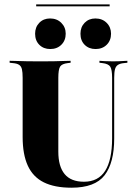

<svg xmlns="http://www.w3.org/2000/svg" viewBox="-20 -850 614 881"><path d="M83.9 -369.4V-492.7Q83.9 -518.5 80.6 -532.3Q77.4 -546 67.7 -552.4Q58.1 -558.9 38.7 -560.5L24.2 -562.1V-571Q37.9 -571 57.3 -570.2Q76.6 -569.4 101.2 -569Q125.8 -568.5 153.2 -568.5H165.3H178.2Q206.5 -568.5 229.8 -569Q253.2 -569.4 272.6 -570.2Q291.9 -571 304 -571V-562.1L291.1 -560.5Q263.7 -557.3 255.6 -544Q247.6 -530.6 247.6 -492.7V-369.4ZM308.1 11.3Q230.6 11.3 181 -13.3Q131.5 -37.9 107.7 -89.5Q83.9 -141.1 83.9 -221.8V-369.4H247.6V-154Q247.6 -86.3 276.6 -51.2Q305.6 -16.1 365.3 -16.1Q430.6 -16.1 462.5 -66.1Q494.4 -116.1 494.4 -215.3V-369.4H504V-214.5Q504 -103.2 460.1 -46Q416.1 11.3 308.1 11.3ZM494.4 -369.4V-492.7Q494.4 -530.6 485.9 -544Q477.4 -557.3 450 -560.5L436.3 -562.1V-571Q445.2 -570.2 461.7 -569.4Q478.2 -568.5 498.4 -568.5Q512.1 -568.5 524.6 -569Q537.1 -569.4 547.6 -570.2Q558.1 -571 564.5 -571V-562.1L549.2 -560.5Q531.5 -558.9 521.4 -552.4Q511.3 -546 507.7 -532.3Q504 -518.5 504 -492.7V-369.4ZM210.5 -625Q179.8 -625 160.5 -644.4Q141.1 -663.7 141.1 -695.2Q141.1 -725.8 160.5 -745.6Q179.8 -765.3 209.7 -765.3Q241.1 -765.3 261.3 -745.2Q281.5 -725 281.5 -695.2Q281.5 -664.5 261.7 -644.8Q241.9 -625 210.5 -625ZM418.5 -625Q387.9 -625 368.5 -644.4Q349.2 -663.7 349.2 -695.2Q349.2 -725.8 368.5 -745.6Q387.9 -765.3 417.7 -765.3Q449.2 -765.3 469.4 -745.2Q489.5 -725 489.5 -695.2Q489.5 -664.5 469.8 -644.8Q450 -625 418.5 -625ZM146 -821V-829.8H483.1V-821Z"/></svg>

Font: Playfair 144pt SemiCondensed Black
Style: Regular
Weight: 900
Width: 4
Designer: Claus Eggers Sørensen
Foundry: Claus Eggers Sørensen
Version: Version 2.203